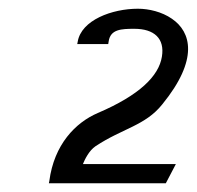

<svg xmlns="http://www.w3.org/2000/svg" viewBox="-20 -814 451 440"><path d="M92 -394H360L383 -438H170C174 -448 184 -469 199 -479C261 -520 313 -526 352 -575C436 -678 418 -741 374 -771C351 -787 321 -794 296 -794C237 -794 166 -768 158 -718L157 -713H228L229 -719C233 -747 258 -748 288 -748C333 -748 358 -726 351 -684C344 -640 300 -596 204 -555C153 -533 104 -483 93 -399Z"/></svg>

Font: Charger Sport
Style: DfObl
Weight: 400
Designer: Jasper
Foundry: Cannot Into Space Fonts
Version: Version 1.1